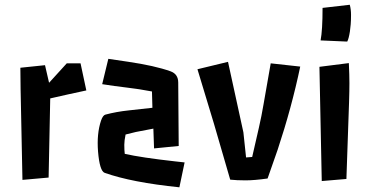

<svg xmlns="http://www.w3.org/2000/svg" viewBox="-20 -755 1559 810"><path d="M66.9 -378.9 65.9 -469.2 169.9 -480 187 -405.8 261.7 -487.8H319.8L344.2 -373.5Q344.2 -373.5 267.6 -356.9Q231 -349.1 191.9 -339.8L185.1 -5.9L74.7 3.9Z M736.8 35.2Q535.6 14.6 421.4 -25.9Q400.4 -33.7 393.6 -115.7Q387.7 -190.9 406.2 -246.1Q414.1 -269 424.8 -271.5Q470.7 -283.7 521.5 -289.1L623 -300.3L621.1 -369.1Q567.9 -379.4 515.4 -385.5Q462.9 -391.6 411.1 -399.9L437 -506.8L519.5 -494.6Q632.8 -478 699.7 -454.1Q731.9 -442.4 731.9 -406.7L733.9 -139.2L629.9 -128.9L627 -212.4L599.1 -207Q552.2 -199.2 509.8 -187.5Q504.4 -161.6 504.4 -144.5Q504.4 -119.6 506.3 -106Q575.2 -90.3 718.8 -74.2L758.8 -69.8Z M951.2 2.9Q951.2 2.9 882.8 -232.4Q882.8 -232.4 813 -462.9L941.9 -494.1L1006.8 -196.8L1018.1 -90.8L1043.9 -92.8L1072.3 -216.8Q1083.5 -265.6 1091.8 -314.9L1122.1 -487.8L1246.6 -474.1Q1210.4 -301.3 1151.4 -123.5L1108.9 -2Q1053.2 5.9 1015.6 5.9Q978 5.9 951.2 2.9Z M1455.6 -734.9Q1460.9 -715.8 1460.9 -692.1Q1460.9 -668.5 1459.5 -652.1Q1458 -635.7 1456.1 -621.6Q1451.2 -590.8 1444.8 -579.6L1332.5 -584.5Q1340.8 -627.4 1340.8 -721.7ZM1451.7 -488.8Q1454.1 -438.5 1454.1 -404.3Q1454.1 -370.1 1452.6 -324.2L1441.4 0L1337.4 8.8L1327.6 -473.1Z"/></svg>

Font: Passero One
Style: Regular
Weight: 400
Designer: Viktoriya Grabowska
Foundry: Viktoriya Grabowska
Version: Version 1.003